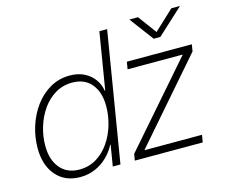

<svg xmlns="http://www.w3.org/2000/svg" viewBox="-105 -890 1222 1041"><g transform="rotate(-15 506.0 -369.0)"><path d="M224.1 9.8Q138.7 9.8 89.1 -47.6Q39.6 -105 39.6 -200.7Q39.6 -263.2 58.6 -323Q77.6 -382.8 113 -431.2Q148.4 -479.5 198.2 -508.3Q248 -537.1 309.1 -537.1Q355 -537.1 389.4 -520Q423.8 -502.9 445.1 -473.6Q466.3 -444.3 472.2 -407.7H474.6L527.3 -727.5H570.8L450.7 0H407.7L427.2 -117.7H424.8Q405.8 -81.1 375.7 -52Q345.7 -22.9 307.1 -6.6Q268.6 9.8 224.1 9.8ZM229.5 -30.8Q283.2 -30.8 325.7 -56.6Q368.2 -82.5 397.7 -125.5Q427.2 -168.5 442.6 -220.9Q458 -273.4 458 -326.2Q458 -404.3 419.9 -450.4Q381.8 -496.6 312.5 -496.6Q259.3 -496.6 216.8 -471.2Q174.3 -445.8 144.5 -403.1Q114.7 -360.4 98.9 -308.3Q83 -256.3 83 -202.6Q83 -124 122.1 -77.4Q161.1 -30.8 229.5 -30.8ZM531.2 0 537.6 -36.6 929.2 -485.8 929.7 -488.3H621.6L628.4 -529.3H993.2L986.8 -490.7L597.7 -43L597.2 -41H919.4L912.6 0ZM749 -746.6 825.7 -643.1 936.5 -746.6H983.9L983.4 -745.1L838.4 -611.8H801.3L701.7 -745.1L702.1 -746.6Z"/></g></svg>

Font: Inter 24pt ExtraLight
Style: Italic
Weight: 250
Italic angle: -9.3988°
Version: Version 4.001;git-66647c0bb